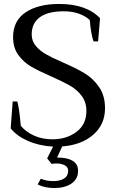

<svg xmlns="http://www.w3.org/2000/svg" viewBox="-20 -730 585 969"><path d="M294 9 268 65Q319 65 346.5 81.5Q374 98 374 132Q374 174 340.5 196.5Q307 219 254 219Q206 219 170 201L186 172Q215 184 249 184Q283 184 303.5 171Q324 158 324 132Q324 113 306.5 104Q289 95 265 95Q254 95 240 97L218 69L248 10Q177 6 120.5 -19Q64 -44 34 -82L44 -218H67Q76 -193 85 -95Q111 -64 152 -45.5Q193 -27 245 -27Q316 -27 366 -64.5Q416 -102 416 -170Q416 -215 392 -246.5Q368 -278 333 -298Q298 -318 239 -344Q175 -372 137 -394Q99 -416 72.5 -452.5Q46 -489 46 -543Q46 -625 109 -667.5Q172 -710 279 -710Q416 -710 485 -638L475 -521H452Q439 -558 433 -629Q410 -650 376.5 -661.5Q343 -673 302 -673Q222 -673 181 -643Q140 -613 140 -556Q140 -523 160.5 -498.5Q181 -474 211.5 -456.5Q242 -439 295 -416Q364 -386 406.5 -360.5Q449 -335 479.5 -291.5Q510 -248 510 -184Q510 -101 450 -49.5Q390 2 294 9Z"/></svg>

Font: Trirong
Style: Regular
Weight: 400
Designer: Katatrad Team
Foundry: CadsonDemak
Version: Version 1.001